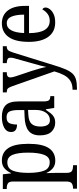

<svg xmlns="http://www.w3.org/2000/svg" viewBox="570 -1156 823 2002"><g transform="rotate(-90 981.0 -154.5)"><path d="M15 237V196H22Q49 196 69.5 183.5Q90 171 90 124V-427Q90 -471 70.5 -483Q51 -495 23 -495H12V-536H165L175 -450H178Q197 -493 228 -519.5Q259 -546 309 -546Q393 -546 438 -479.5Q483 -413 483 -269Q483 -124 438 -56.5Q393 11 307 11Q260 11 229 -14Q198 -39 180 -80H177Q180 -28 180 34V129Q180 173 200.5 184.5Q221 196 247 196H260V237ZM291 -47Q345 -47 368 -105.5Q391 -164 391 -272Q391 -379 368 -434Q345 -489 290 -489Q226 -489 203 -432Q180 -375 180 -271Q180 -164 203 -105.5Q226 -47 291 -47Z M702 10Q647 10 609 -29Q571 -68 571 -150Q571 -230 619 -268Q667 -306 765 -309L835 -312V-373Q835 -429 821.5 -463Q808 -497 759 -497Q712 -497 698 -466.5Q684 -436 684 -388Q606 -388 606 -450Q606 -497 650.5 -521.5Q695 -546 765 -546Q844 -546 884.5 -507Q925 -468 925 -372V-113Q925 -71 936.5 -56Q948 -41 977 -41H980V0H857L843 -87H837Q819 -59 801.5 -37Q784 -15 761 -2.5Q738 10 702 10ZM728 -45Q778 -45 807 -86Q836 -127 836 -191V-273L785 -270Q716 -266 689.5 -234.5Q663 -203 663 -144Q663 -98 678.5 -71.5Q694 -45 728 -45Z M1047 191Q1103 191 1139.5 168Q1176 145 1199 102Q1222 59 1238 1L1082 -442Q1070 -474 1058.5 -484.5Q1047 -495 1022 -495H1019V-536H1230V-495H1227Q1198 -495 1186.5 -485Q1175 -475 1175 -457Q1175 -446 1178.5 -431.5Q1182 -417 1188 -399L1244 -232Q1258 -187 1269 -147.5Q1280 -108 1284 -83Q1290 -111 1298 -141Q1306 -171 1316 -206L1371 -403Q1376 -417 1378.5 -430Q1381 -443 1381 -456Q1381 -477 1367.5 -485.5Q1354 -494 1327 -495H1324V-536H1501V-495H1498Q1473 -495 1460 -482Q1447 -469 1432 -420L1302 -2Q1280 71 1260 117.5Q1240 164 1215 190.5Q1190 217 1152.5 227Q1115 237 1056 237H1047Z M1748 10Q1651 10 1598.5 -62Q1546 -134 1546 -264Q1546 -405 1596.5 -475.5Q1647 -546 1739 -546Q1824 -546 1872.5 -484.5Q1921 -423 1921 -305V-263H1637Q1638 -152 1670.5 -99.5Q1703 -47 1765 -47Q1809 -47 1838.5 -70Q1868 -93 1884 -124Q1892 -120 1898 -112Q1904 -104 1904 -90Q1904 -70 1887 -46.5Q1870 -23 1835.5 -6.5Q1801 10 1748 10ZM1830 -314Q1830 -395 1809.5 -445Q1789 -495 1740 -495Q1692 -495 1666.5 -448Q1641 -401 1638 -314Z"/></g></svg>

Font: Noto Serif Ethiopic Condensed
Style: Regular
Weight: 400
Width: 3
Designer: Monotype Design Team
Foundry: Monotype Imaging Inc.
Version: Version 2.102; ttfautohint (v1.8.4.7-5d5b)